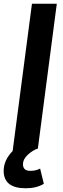

<svg xmlns="http://www.w3.org/2000/svg" viewBox="-53 -800 339 1034"><path d="M252.9 -779.8 150.9 0Q123.5 8.8 97.2 33Q70.8 57.1 70.8 85Q70.8 120.1 110.8 120.1Q139.6 120.1 163.1 107.9L183.1 189.9Q143.1 213.9 85.9 213.9Q-33.2 213.9 -33.2 120.1Q-33.2 63 15.1 13.2L119.1 -779.8Z"/></svg>

Font: Cooper Hewitt
Style: Semibold Italic
Weight: 710
Designer: Village Type and Design LLC
Foundry: Cooper Hewitt Smithsonian Design Museum
Version: 1.000